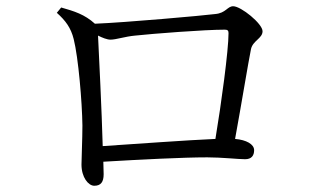

<svg xmlns="http://www.w3.org/2000/svg" viewBox="-20 -648 1040 615"><path d="M176 -624 162 -607C190 -582 207 -559 216 -523C231 -464 243 -321 244 -246C244 -203 241 -141 241 -121C241 -80 263 -53 282 -53C303 -53 312 -65 312 -90L311 -130C431 -137 566 -144 644 -144C690 -144 743 -138 765 -138C786 -138 794 -150 794 -167C794 -186 769 -200 733 -203C753 -312 775 -447 784 -491C790 -518 821 -525 821 -548C821 -572 752 -628 727 -628C708 -628 704 -606 669 -603C630 -598 383 -576 284 -572C251 -602 218 -612 176 -624ZM294 -534C308 -527 323 -521 334 -521C352 -521 380 -531 413 -534C468 -540 636 -553 700 -553C709 -553 712 -550 712 -542C712 -486 689 -317 670 -203C577 -199 416 -187 309 -180C306 -291 297 -473 294 -534Z"/></svg>

Font: Harano Aji Mincho KR
Style: Regular
Weight: 400
Foundry: Masamichi Hosoda
Version: HaranoAjiMinchoKR-Regular version 20230610;ttx 4.39.4